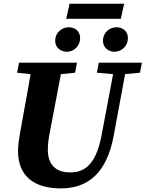

<svg xmlns="http://www.w3.org/2000/svg" viewBox="-20 -994 783 1032"><path d="M211.6 -588.2H239.2L383.5 -603.2L393.7 -657.1H82.1L72 -603.2L211.6 -588.2ZM307.1 18.6C453.9 18.6 553.8 -64.9 591 -264L663.8 -657.1H599.4L526.2 -267.9C498.1 -120.9 444.2 -67.2 356.1 -67.2C278.1 -67.2 237.1 -111.7 237.1 -187.9C237.1 -219.8 241 -248.8 247.4 -281.3L319.1 -657.1H154.1C138.8 -557 119.4 -455.8 101.8 -357.1L86.4 -271C80.8 -239 76.9 -209.1 76.9 -181.9C76.9 -46.8 164.3 18.6 307.1 18.6ZM605.2 -593.9H633.1L732.4 -603.2L742.8 -657.1H510.8L500.7 -603.2L605.2 -593.9ZM338.7 -715.8C375.2 -715.8 410.6 -743.4 410.6 -790.5C410.6 -824.8 384.7 -847.4 350.1 -847.4C315.4 -847.4 276.7 -822.3 276.7 -773.7C276.7 -737.1 308 -715.8 338.7 -715.8ZM594.6 -715.8C631.1 -715.8 667.4 -743.4 667.4 -790.5C667.4 -824.8 641 -847.4 606.1 -847.4C571.6 -847.4 533.5 -822.3 533.5 -773.7C533.5 -737.1 564.8 -715.8 594.6 -715.8ZM335.9 -892.9H629.3L647.4 -973.9H353.9L335.9 -892.9Z"/></svg>

Font: Source Serif 4 Variable
Style: Italic
Weight: 400
Italic angle: -12°
Designer: Frank Grießhammer
Foundry: Adobe Systems Incorporated
Version: Version 4.004;hotconv 1.0.116;makeotfexe 2.5.65601